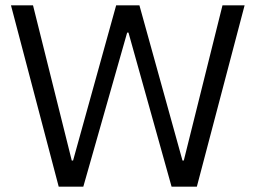

<svg xmlns="http://www.w3.org/2000/svg" viewBox="-20 -696 952 716"><path d="M665.4 -97.4H660.5L499.9 -676.2H413.2L252.5 -97.4H247.6L103.1 -676.2H20.9L198.9 0H290.7L454.2 -574.5H459.1L619.8 0H714.1L892.2 -676.2H809.7Z"/></svg>

Font: Estedad VF
Style: Regular
Weight: 100
Designer: Amin Abedi
Version: Version 7.3